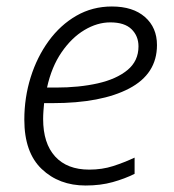

<svg xmlns="http://www.w3.org/2000/svg" viewBox="-20 -562 535 592"><path d="M244 10Q162 10 108.5 -41Q55 -92 55 -193Q55 -261 74.5 -323.5Q94 -386 130 -435.5Q166 -485 215.5 -513.5Q265 -542 325 -542Q390 -542 427 -509.5Q464 -477 464 -423Q464 -334 378 -289Q292 -244 142 -244H116Q115 -234 114 -220.5Q113 -207 113 -195Q113 -120 150 -79.5Q187 -39 255 -39Q295 -39 329 -50Q363 -61 395 -76V-26Q365 -11 327.5 -0.5Q290 10 244 10ZM152 -292Q224 -292 281.5 -305Q339 -318 373 -346Q407 -374 407 -419Q407 -451 385.5 -472Q364 -493 320 -493Q280 -493 240.5 -469.5Q201 -446 170 -401Q139 -356 125 -292Z"/></svg>

Font: Noto Sans Light
Style: Italic
Weight: 300
Italic angle: -12°
Designer: Monotype Design Team
Foundry: Monotype Imaging Inc.
Version: Version 2.013; ttfautohint (v1.8.4.7-5d5b)